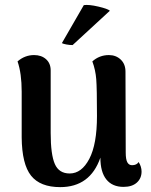

<svg xmlns="http://www.w3.org/2000/svg" viewBox="-20 -754 618 788"><path d="M561 -50Q561 -22 541.5 -4.5Q522 13 487 13Q441 13 416.5 -17.5Q392 -48 392 -107Q350 14 227 14Q145 14 107.5 -33Q70 -80 69 -190V-378Q69 -453 52 -502Q82 -528 120 -528Q150 -528 169 -511Q188 -494 188 -465V-208Q188 -120 205 -81Q222 -42 266 -42Q315 -42 346.5 -102Q378 -162 378 -278Q378 -391 375 -429Q372 -467 359 -502Q388 -528 427 -528Q456 -528 475.5 -509.5Q495 -491 495 -460L496 -128Q496 -100 502.5 -88Q509 -76 522 -76Q541 -76 549 -89Q561 -70 561 -50ZM278 -569Q266 -569 252.5 -571.5Q239 -574 234 -577L324 -733Q345 -736 383.5 -727Q422 -718 431 -710Z"/></svg>

Font: Arima Madurai ExtraBold
Style: Regular
Weight: 800
Designer: Joana Correia and Natanael Gama
Foundry: NDISCOVER
Version: Version 1.020